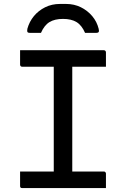

<svg xmlns="http://www.w3.org/2000/svg" viewBox="-20 -955 640 975"><path d="M347 -47H250L253 -72Q253 -91 253 -112Q253 -133 253 -152Q253 -214 253 -276.5Q253 -339 253 -401.5Q253 -464 253 -527Q253 -590 253 -653H352L347 -628Q347 -612 347 -593.5Q347 -575 347 -558Q347 -494 347 -430Q347 -366 347 -302Q347 -238 347 -174.5Q347 -111 347 -47ZM518 0H93Q90 0 88 -0.5Q86 -1 84.5 -2.5Q83 -4 82.5 -6Q82 -8 82 -11Q82 -24 82 -35.5Q82 -47 82 -59Q82 -71 82 -84H507Q511 -84 513 -82.5Q515 -81 516.5 -79Q518 -77 518 -73Q518 -60 518 -48Q518 -36 518 -24.5Q518 -13 518 0ZM82 -700H507Q512 -700 515 -697Q518 -694 518 -689Q518 -679 518 -670Q518 -661 518 -652.5Q518 -644 518 -635Q518 -626 518 -616H93Q88 -616 85 -619Q82 -622 82 -627Q82 -637 82 -646Q82 -655 82 -663.5Q82 -672 82 -681Q82 -690 82 -700ZM188 -788Q174 -788 160 -788Q146 -788 132 -788Q122 -788 119.5 -792.5Q117 -797 119 -809Q129 -845 152 -873Q175 -901 209 -918Q243 -935 285 -935H315Q357 -935 391 -918Q425 -901 448.5 -873Q472 -845 481 -809Q484 -797 481 -792.5Q478 -788 468 -788Q454 -788 440 -788Q426 -788 412 -788Q395 -827 368.5 -843Q342 -859 300 -859Q258 -859 231.5 -843Q205 -827 188 -788Z"/></svg>

Font: Rec Mono Linear
Style: Regular
Weight: 400
Monospace: yes
Version: Version 1.085; ttfautohint (v1.8.4.7-5d5b)